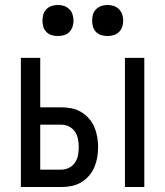

<svg xmlns="http://www.w3.org/2000/svg" viewBox="-20 -753 665 773"><path d="M483 0V-520H561V0ZM64 0V-520H142V-321H226Q247 -321 267.5 -317Q288 -313 306 -302.5Q324 -292 338 -276Q352 -260 360 -241Q368 -222 371.5 -201.5Q375 -181 375 -161Q375 -140 371.5 -119.5Q368 -99 360 -80Q352 -61 338 -45Q324 -29 306 -18.5Q288 -8 267.5 -4Q247 0 226 0ZM142 -70H226Q243 -70 258 -77.5Q273 -85 282 -98.5Q291 -112 294 -128Q297 -144 297 -161Q297 -177 294 -193Q291 -209 282 -222.5Q273 -236 258 -243.5Q243 -251 226 -251H142ZM413 -608Q400 -608 388 -611.5Q376 -615 367 -624Q358 -633 354.5 -645Q351 -657 351 -670Q351 -683 354.5 -695Q358 -707 367 -716Q376 -725 388 -729Q400 -733 413 -733Q426 -733 438 -729Q450 -725 459 -716Q468 -707 472 -695Q476 -683 476 -670Q476 -657 472 -645Q468 -633 459 -624Q450 -615 438 -611.5Q426 -608 413 -608ZM213 -608Q200 -608 188 -611.5Q176 -615 167 -624Q158 -633 154.5 -645Q151 -657 151 -670Q151 -683 154.5 -695Q158 -707 167 -716Q176 -725 188 -729Q200 -733 213 -733Q226 -733 238 -729Q250 -725 259 -716Q268 -707 272 -695Q276 -683 276 -670Q276 -657 272 -645Q268 -633 259 -624Q250 -615 238 -611.5Q226 -608 213 -608Z"/></svg>

Font: Zed Sans
Style: Regular
Weight: 400
Designer: Belleve Invis
Foundry: Belleve Invis
Version: Version 1.0.0; ttfautohint (v1.8.4)